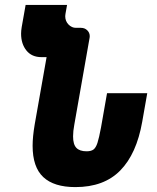

<svg xmlns="http://www.w3.org/2000/svg" viewBox="-20 -745 640 783"><path d="M580.5 -365H416.5L392 -225.5Q384 -182.5 377.5 -162.5Q371 -142.5 361.2 -135.2Q351.5 -128 333 -128Q305 -128 291.5 -142Q278 -156 278 -189Q278 -210 283 -236.5L345.5 -591.5Q346 -593.5 346 -597.5Q346 -611.5 335.8 -621.5Q325.5 -631.5 310 -631.5H289.5Q272.5 -631.5 259.2 -645.2Q246 -659 246 -679Q246 -682.5 247 -688.5L253.5 -725H84.5L68.5 -634.5Q66 -619.5 66 -607.5Q66 -566 87.8 -539Q109.5 -512 149 -512H170L121.5 -237.5Q113 -187.5 113 -150.5Q113 -63.5 156.5 -22.8Q200 18 287.5 18Q404 18 470.5 -49.8Q537 -117.5 560 -248.5Z"/></svg>

Font: JuliaMono Black
Style: Italic
Weight: 900
Italic angle: -9°
Monospace: yes
Designer: cormullion
Foundry: corm
Version: Version 0.057; ttfautohint (v1.8.4)